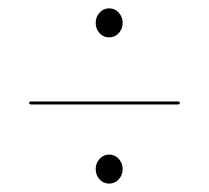

<svg xmlns="http://www.w3.org/2000/svg" viewBox="-20 -585 495 455"><path d="M238.5 -496.4Q225 -496.4 215.9 -506.5Q206.8 -516.5 206.8 -530.9Q206.8 -545 216.1 -555.1Q225.3 -565.2 238.5 -565.2Q252.3 -565.2 261.5 -555Q270.7 -544.7 270.7 -530.9Q270.7 -516.5 261.4 -506.5Q252 -496.4 238.5 -496.4ZM49 -341Q49 -344.5 53.5 -344.5H402Q406 -344.5 406 -341Q406 -337.5 402 -337.5H53.5Q49 -337.5 49 -341ZM238.5 -149.9Q225 -149.9 215.9 -160Q206.8 -170 206.8 -184.4Q206.8 -198.5 216.1 -208.6Q225.3 -218.7 238.5 -218.7Q252.3 -218.7 261.5 -208.5Q270.7 -198.2 270.7 -184.4Q270.7 -170 261.4 -160Q252 -149.9 238.5 -149.9Z"/></svg>

Font: Fraunces144ptRegular
Style: Regular
Weight: 400
Version: Version 1.000;[0bf87f6ff]